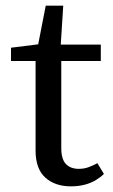

<svg xmlns="http://www.w3.org/2000/svg" viewBox="-20 -650 399 680"><path d="M153 -434V-492H337V-434ZM231 10Q175 10 140.5 -21Q106 -52 106 -117Q106 -135 106 -152.5Q106 -170 106 -193V-434H19V-481L147 -497L110 -466L142 -630H204L193 -458L197 -448V-126Q197 -86 213.5 -69Q230 -52 259 -52Q278 -52 294 -58Q310 -64 325 -72L348 -34Q337 -23 320 -12.5Q303 -2 280.5 4Q258 10 231 10Z"/></svg>

Font: Source Serif 4
Style: Regular
Weight: 400
Designer: Frank Grießhammer
Foundry: Adobe Systems Incorporated
Version: Version 4.004;hotconv 1.0.116;makeotfexe 2.5.65601